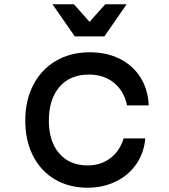

<svg xmlns="http://www.w3.org/2000/svg" viewBox="-20 -860 790 896"><path d="M98 -297Q98 -392 135.5 -464Q173 -536 241 -576Q309 -616 399 -616Q479 -616 540 -585Q601 -554 636 -498Q671 -442 674 -368H573Q559 -435 512 -473.5Q465 -512 395 -512Q307 -512 257.5 -454.5Q208 -397 208 -297Q208 -200 256.5 -144Q305 -88 389 -88Q450 -88 494.5 -121.5Q539 -155 557 -214H658Q652 -146 616 -94Q580 -42 520.5 -13Q461 16 389 16Q302 16 236 -23Q170 -62 134 -133Q98 -204 98 -297ZM467 -690H329L225 -840H325L431 -721H365L471 -840H571Z"/></svg>

Font: Martian Mono VF sWd Rg
Style: Regular
Weight: 400
Width: 6
Monospace: yes
Designer: Roman Shamin
Foundry: Evil Martians
Version: Version 1.100